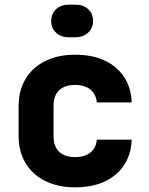

<svg xmlns="http://www.w3.org/2000/svg" viewBox="-20 -795 640 825"><path d="M60 -210V-340Q60 -406 90 -456Q120 -506 175 -533Q230 -560 303 -560Q412 -560 477 -505Q542 -450 546 -355H396Q393 -390 368.5 -410Q344 -430 303 -430Q258 -430 234 -407Q210 -384 210 -340V-210Q210 -166 234 -143Q258 -120 303 -120Q344 -120 368.5 -139.5Q393 -159 396 -195H546Q542 -100 477 -45Q412 10 303 10Q230 10 175 -17Q120 -44 90 -94Q60 -144 60 -210ZM275 -635Q242 -635 221 -654.5Q200 -674 200 -705Q200 -736 221 -755.5Q242 -775 275 -775H305Q338 -775 359 -755.5Q380 -736 380 -705Q380 -674 358.5 -654.5Q337 -635 304 -635Z"/></svg>

Font: JetBrains Mono Extra Bold
Style: Regular
Weight: 800
Monospace: yes
Designer: Philipp Nurullin, Konstantin Bulenkov
Foundry: JetBrains
Version: 2.002